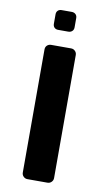

<svg xmlns="http://www.w3.org/2000/svg" viewBox="-84 -763 438 804"><g transform="rotate(10 135.0 -361.0)"><path d="M76 -7C80.7 -2.3 86.3 0 93 0H178C184.7 0 190.3 -2.3 195 -7C199.7 -11.7 202 -17.3 202 -24V-547C202 -553.7 199.7 -559.3 195 -564C190.3 -568.7 184.7 -571 178 -571H93C86.3 -571 80.7 -568.8 76 -564.5C71.3 -560.2 69 -554.3 69 -547V-24C69 -17.3 71.3 -11.7 76 -7ZM95 -644C99 -640 104.3 -638 111 -638H154C160.7 -638 166.2 -640 170.5 -644C174.8 -648 177 -653.3 177 -660V-700C177 -706.7 174.8 -712 170.5 -716C166.2 -720 160.7 -722 154 -722H111C104.3 -722 99 -720 95 -716C91 -712 89 -706.7 89 -700V-660C89 -653.3 91 -648 95 -644Z"/></g></svg>

Font: Rubik
Style: Regular
Weight: 500
Designer: Hubert & Fischer
Foundry: Hubert & Fischer
Version: Version 1.100